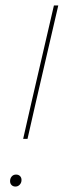

<svg xmlns="http://www.w3.org/2000/svg" viewBox="-20 -680 234 705"><path d="M65 -170 95 -302 178 -660H194L111 -302L81 -170ZM37 5Q28 5 22.5 -0.5Q17 -6 17 -15Q17 -25 23 -32Q29 -39 39 -39Q48 -39 53.5 -33.5Q59 -28 59 -19Q59 -9 52.5 -2Q46 5 37 5Z"/></svg>

Font: Work Sans Thin
Style: Italic
Weight: 250
Italic angle: -13°
Designer: Wei Huang
Foundry: Wei Huang
Version: Version 2.012